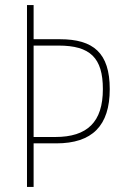

<svg xmlns="http://www.w3.org/2000/svg" viewBox="-20 -785 490 754"><path d="M411 -435C411 -577 347 -631 215 -631H112V-765H86V-51H112V-222H201C342 -222 411 -291 411 -435ZM197 -247H112V-606H210C334 -606 384 -558 384 -435C384 -306 323 -247 197 -247Z"/></svg>

Font: Noto Sans Tamil UI Condensed Thin
Style: Regular
Weight: 100
Width: 3
Designer: Jelle Bosma - Monotype Design Team
Foundry: Monotype Imaging Inc.
Version: Version 2.004